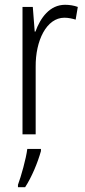

<svg xmlns="http://www.w3.org/2000/svg" viewBox="-20 -561 356 802"><path d="M252 -541C188 -541 149 -487 128 -429H125L117 -532H74V0H129V-282C128 -391 174 -487 249 -487C266 -487 283 -483 296 -479L305 -532C289 -538 270 -541 252 -541ZM151 70V61H94C89 102 68 176 55 211V221H85C113 178 138 117 151 70Z"/></svg>

Font: Noto Sans Thai Looped Condensed Light
Style: Regular
Weight: 300
Width: 3
Designer: Sasikarn Vongin, Ben Mitchell
Foundry: The Fontpad Ltd
Version: Version 1.001